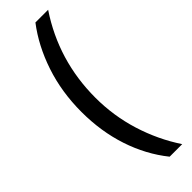

<svg xmlns="http://www.w3.org/2000/svg" viewBox="-295 -724 887 887"><g transform="rotate(-45 149.0 -280.5)"><path d="M49 -276Q49 -406 87 -519.5Q125 -633 191 -719H274Q141 -520 141 -277Q141 -159 175.5 -48Q210 63 273 158H191Q122 72 85.5 -38.5Q49 -149 49 -276Z"/></g></svg>

Font: Noto Sans Gujarati UI ExtraCondensed Medium
Style: Regular
Weight: 500
Width: 2
Designer: Jelle Bosma - Monotype Design Team, Universal Thirst
Foundry: Monotype Imaging Inc.
Version: Version 2.106; ttfautohint (v1.8.4.7-5d5b)